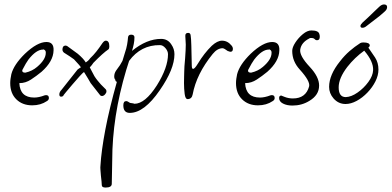

<svg xmlns="http://www.w3.org/2000/svg" viewBox="-20 -453 1762 864"><path d="M125 21Q81 21 53.5 -6Q26 -33 26 -79Q26 -89 27.5 -99Q29 -109 31 -119Q42 -162 92 -211Q148 -264 189 -264Q223 -264 221 -226Q220 -177 167 -130Q144 -111 119.5 -95Q95 -79 68 -79H67Q70 -14 134 -14Q155 -14 181 -24Q183 -25 187 -25Q200 -25 200 -12Q200 -3 191 2Q163 21 125 21ZM94 -126Q125 -133 147 -152Q186 -185 186 -215V-217Q186 -224 181 -228Q176 -232 174 -230Q143 -230 108 -185Q103 -178 96 -166.5Q89 -155 81 -139Q80 -137 80 -135Q80 -126 94 -126Z M255 -18Q247 -18 247 -28Q247 -39 257 -49Q271 -67 289 -89.5Q307 -112 329 -140Q332 -142 336 -145Q340 -148 344 -150Q342 -154 334 -163Q326 -172 313 -186Q297 -198 268 -216Q261 -222 261 -230Q261 -248 276 -248Q278 -248 282 -246L330 -211Q356 -189 366 -172Q371 -175 376 -179.5Q381 -184 386 -191Q400 -204 413.5 -221Q427 -238 441 -259Q449 -270 456 -270Q472 -270 472 -244Q472 -235 468 -231Q444 -215 400 -170Q399 -169 395.5 -163.5Q392 -158 384 -150Q387 -143 392.5 -133.5Q398 -124 405 -110Q412 -99 419.5 -90Q427 -81 434 -73L456 -51Q459 -48 459 -42Q459 -35 452.5 -28Q446 -21 439 -21Q434 -21 431 -24L388 -79Q383 -88 375.5 -100.5Q368 -113 358 -129Q353 -126 338 -109.5Q323 -93 306 -73Q289 -53 276.5 -38Q264 -23 264 -21Q260 -18 255 -18Z M455 391Q438 391 438 380Q438 375 437 364Q436 353 434 337Q433 323 432 311.5Q431 300 432 293Q436 225 454 130.5Q472 36 506 -85Q499 -86 499 -94Q494 -99 494 -109Q494 -123 502.5 -135.5Q511 -148 520 -160L531 -179L542 -215Q549 -235 552 -252.5Q555 -270 556 -284Q557 -297 570 -297Q585 -297 585 -285Q585 -270 582 -255Q579 -240 574 -224Q640 -278 705 -278Q735 -278 751 -253Q765 -233 765 -209Q765 -142 699 -47Q629 55 564 55Q535 55 535 21Q535 2 548 2Q554 2 565 10Q570 11 575 11.5Q580 12 585 14Q633 14 686 -69Q736 -149 736 -209Q736 -223 724.5 -236.5Q713 -250 700 -250Q614 -251 561 -179L548 -138Q485 73 485 269L484 323L483 374Q483 391 455 391Z M824 -7Q814 -7 811 -30.5Q808 -54 808 -79Q808 -95 808.5 -108.5Q809 -122 809 -129Q809 -139 810 -154.5Q811 -170 813 -190Q816 -231 816 -252Q816 -262 815 -271.5Q814 -281 814 -289V-293Q814 -305 827 -305Q837 -305 838 -293Q840 -282 841 -248Q842 -214 843 -158Q843 -143 849 -143Q856 -143 870 -166Q899 -214 933 -247Q958 -270 979 -270Q1004 -270 1022 -248Q1028 -241 1028 -233Q1028 -220 1017 -220Q1013 -220 1008 -223L1007 -222Q988 -236 982 -236Q958 -236 937 -210Q864 -120 847 -28Q843 -7 824 -7Z M1141 21Q1097 21 1069.5 -6Q1042 -33 1042 -79Q1042 -89 1043.5 -99Q1045 -109 1047 -119Q1058 -162 1108 -211Q1164 -264 1205 -264Q1239 -264 1237 -226Q1236 -177 1183 -130Q1160 -111 1135.5 -95Q1111 -79 1084 -79H1083Q1086 -14 1150 -14Q1171 -14 1197 -24Q1199 -25 1203 -25Q1216 -25 1216 -12Q1216 -3 1207 2Q1179 21 1141 21ZM1110 -126Q1141 -133 1163 -152Q1202 -185 1202 -215V-217Q1202 -224 1197 -228Q1192 -232 1190 -230Q1159 -230 1124 -185Q1119 -178 1112 -166.5Q1105 -155 1097 -139Q1096 -137 1096 -135Q1096 -126 1110 -126Z M1296 22Q1271 22 1253.5 13Q1236 4 1236 -12Q1236 -23 1246 -23Q1245 -23 1262 -16.5Q1279 -10 1298 -10Q1356 -10 1371 -64Q1377 -87 1329 -140Q1295 -177 1295 -224Q1295 -240 1309 -261.5Q1323 -283 1343 -299.5Q1363 -316 1381 -316Q1413 -316 1417 -300Q1418 -297 1418.5 -294Q1419 -291 1419 -288Q1419 -272 1407 -272Q1400 -272 1396 -277Q1391 -282 1382 -282Q1380 -282 1377 -282Q1374 -282 1372 -280Q1336 -262 1331 -230Q1327 -202 1374 -152Q1416 -107 1416 -68Q1416 -25 1372 1Q1338 22 1296 22Z M1535 15Q1503 15 1481 -10Q1461 -33 1461 -62Q1461 -116 1510 -177Q1530 -203 1553 -223Q1576 -243 1601 -259Q1606 -262 1615 -262Q1644 -262 1644 -248Q1644 -244 1638 -239V-238Q1653 -217 1668 -194Q1683 -171 1683 -140Q1683 -114 1669.5 -87Q1656 -60 1633.5 -36.5Q1611 -13 1585 1Q1559 15 1535 15ZM1536 -16Q1561 -17 1589 -36.5Q1617 -56 1637.5 -84Q1658 -112 1659 -137Q1661 -176 1619 -225Q1576 -194 1543 -152Q1504 -101 1504 -60Q1504 -16 1536 -16ZM1611 -328Q1602 -328 1602 -336Q1602 -342 1611 -351L1638 -376Q1650 -388 1665 -402Q1680 -416 1685 -421Q1697 -433 1708 -433Q1722 -433 1722 -421Q1722 -410 1710 -400Q1699 -390 1687.5 -380.5Q1676 -371 1653 -354Q1638 -343 1629 -335.5Q1620 -328 1611 -328Z"/></svg>

Font: Square Peg
Style: Regular
Weight: 400
Designer: Robert E. Leuschke
Foundry: Robert E. Leuschke
Version: Version 1.010; ttfautohint (v1.8.4.7-5d5b)